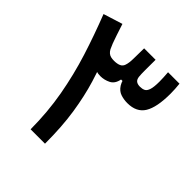

<svg xmlns="http://www.w3.org/2000/svg" viewBox="-191 -836 968 968"><g transform="rotate(45 293.0 -351.5)"><path d="M178.2 0Q177.7 -123 157.5 -235.8Q137.2 -348.6 103.3 -456.1Q69.3 -563.5 27.3 -670.9L129.9 -703.1Q142.1 -665.5 150.4 -640.6Q158.7 -615.7 165 -599.1Q171.4 -582.5 177.7 -569.8Q183.6 -559.1 191.2 -552.7Q198.7 -546.4 208.7 -543.9Q218.8 -541.5 231.4 -541.5Q253.4 -541.5 267.6 -547.9Q281.7 -554.2 286.6 -569.8Q293 -588.4 293.2 -617.9Q293.5 -647.5 294.4 -693.4H376Q376 -648.4 375.7 -619.9Q375.5 -591.3 377.4 -572.8Q379.9 -555.2 389.9 -548.3Q399.9 -541.5 416 -541.5Q432.1 -541.5 443.6 -546.9Q455.1 -552.2 461.4 -571Q467.8 -589.8 467.8 -629.4Q467.8 -643.1 467 -658.7Q466.3 -674.3 464.8 -693.4H546.4Q548.3 -675.3 549.3 -658.7Q550.3 -642.1 550.3 -626Q550.3 -528.8 522.5 -483.4Q494.6 -438 429.7 -438Q404.3 -438 381.6 -445.6Q358.9 -453.1 343.8 -476.6Q328.6 -500 324.7 -546.9L350.1 -548.8Q348.6 -520.5 341.3 -500H323.2Q316.4 -463.9 290.8 -450.9Q265.1 -438 236.8 -438Q205.6 -438 179 -455.6Q152.3 -473.1 132.3 -521L175.3 -543.9Q203.6 -469.2 227.5 -390.4Q251.5 -311.5 266.1 -217Q280.8 -122.6 280.8 0Z"/></g></svg>

Font: Cascadia Mono
Style: Regular
Weight: 400
Monospace: yes
Designer: Aaron Bell
Foundry: Saja Typeworks
Version: Version 2404.023